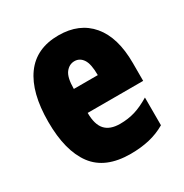

<svg xmlns="http://www.w3.org/2000/svg" viewBox="-138 -672 758 791"><g transform="rotate(-30 241.0 -276.0)"><path d="M246 -562Q345 -562 400 -497Q455 -432 455 -310V-225H191Q191 -170 214 -144.5Q237 -119 285 -119Q323 -119 356 -129Q389 -139 427 -162V-30Q391 -9 350 0.5Q309 10 261 10Q141 10 86.5 -63Q32 -136 32 -274Q32 -413 86 -487.5Q140 -562 246 -562ZM250 -437Q225 -437 208 -415Q191 -393 191 -339H305Q305 -392 290 -414.5Q275 -437 250 -437Z"/></g></svg>

Font: Noto Sans Khmer UI ExtraCondensed Black
Style: Regular
Weight: 900
Width: 2
Designer: Danh Hong and the Monotype Design Team
Foundry: Monotype Imaging Inc.
Version: Version 2.002; ttfautohint (v1.8.4.7-5d5b)